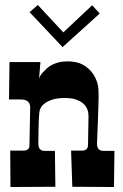

<svg xmlns="http://www.w3.org/2000/svg" viewBox="-20 -749 493 770"><path d="M101.1 -317.9Q101.1 -350.1 63 -350.1H16.1L18.1 -500H142.1L136.2 -428.2Q136.2 -441.4 152.1 -459Q168 -476.6 180.7 -484.4Q210.9 -502.9 250 -502.9Q289.1 -502.9 312.7 -489.3Q336.4 -475.6 350.1 -457Q373.5 -424.8 375 -386.2Q376 -365.7 374.8 -329.6Q373.5 -293.5 372.8 -270Q372.1 -246.6 371.1 -226.1Q369.1 -185.1 369.1 -173.6Q369.1 -162.1 371.8 -157Q374.5 -151.9 377.9 -148.9Q384.3 -144 394 -144H439L437 1L270 0L265.1 -145H310.1Q333 -145 333 -168.9L335 -283.2Q335 -332.5 285.2 -349.6Q268.1 -356 240.2 -356Q212.4 -356 192.4 -350.1Q172.4 -344.2 160.2 -335Q138.2 -319.3 137.2 -292Q135.3 -269.5 134.8 -240.5Q134.3 -211.4 134 -195.8Q133.8 -180.2 133.8 -172.9Q133.8 -144 158.2 -144H200.2L202.1 0L22 1L21 -145H73.2Q98.1 -145 98.1 -166ZM231 -560.1 98.6 -700.2 131.8 -729 233.9 -619.1 349.6 -728 379.9 -694.8Z"/></svg>

Font: Smokum
Style: Regular
Weight: 400
Designer: Astigmatic (AOETI)
Foundry: Astigmatic (AOETI)
Version: Version 1.001